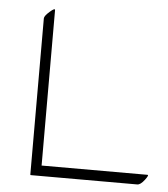

<svg xmlns="http://www.w3.org/2000/svg" viewBox="-45 -576 566 645"><g transform="rotate(5 237.5 -254.0)"><path d="M472.7 -8.3Q479 -8.3 465.6 9.3Q452.1 26.9 441.4 26.9H82.5Q80.6 26.9 80.6 24.9L80.1 -501.5Q80.1 -509.8 97.7 -525.1Q115.2 -540.5 115.2 -532.2L115.7 -8.3Z"/></g></svg>

Font: ML-NILA02
Style: Regular
Weight: 400
Version: Version ML-NILA02 1.0